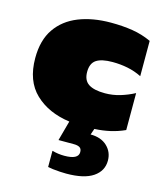

<svg xmlns="http://www.w3.org/2000/svg" viewBox="-109 -563 739 883"><g transform="rotate(15 260.0 -122.0)"><path d="M290 240Q278 240 260 239Q242 238 226 236Q210 234 202 232V155Q231 163 260 163Q327 163 327 128Q327 112 317 106Q307 100 290 100H216L242 5Q140 -9 77.5 -68.5Q15 -128 15 -237Q15 -322 52.5 -376.5Q90 -431 156.5 -457.5Q223 -484 310 -484Q366 -484 413 -476.5Q460 -469 503 -449V-281Q471 -297 436 -304Q401 -311 364 -311Q312 -311 287 -294.5Q262 -278 262 -237Q262 -197 288 -180Q314 -163 366 -163Q403 -163 438 -173.5Q473 -184 505 -201V-25Q472 -10 437 -2Q402 6 362 8L352 37Q402 37 431 64.5Q460 92 460 133Q460 182 417.5 211Q375 240 290 240Z"/></g></svg>

Font: Boz Display
Style: Regular
Weight: 900
Version: Version 2.000; ttfautohint (v1.8.3)